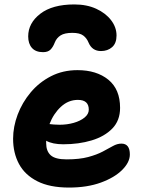

<svg xmlns="http://www.w3.org/2000/svg" viewBox="-20 -835 640 865"><path d="M291 10Q204 10 148 -18.5Q92 -47 65.5 -96.5Q39 -146 39 -210Q39 -264 59.5 -318.5Q80 -373 118 -418.5Q156 -464 209.5 -491.5Q263 -519 329 -519Q415 -519 468 -476Q521 -433 521 -349Q521 -292 486 -256Q451 -220 393 -202.5Q335 -185 265 -185Q241 -185 221.5 -189Q202 -193 188 -201Q188 -195 188 -190Q188 -154 208.5 -135.5Q229 -117 280 -117Q338 -117 377 -127.5Q416 -138 442.5 -152Q469 -166 488.5 -177Q508 -188 527 -188Q565 -188 565 -139Q565 -104 530.5 -69.5Q496 -35 434.5 -12.5Q373 10 291 10ZM331 -385Q288 -385 254.5 -354Q221 -323 203 -276Q212 -275 223 -274Q234 -273 249 -273Q282 -273 312 -281.5Q342 -290 361 -305.5Q380 -321 380 -341Q380 -385 331 -385ZM315 -815Q371 -815 413.5 -795.5Q456 -776 480.5 -744Q505 -712 505 -675Q505 -640 485 -622.5Q465 -605 435 -605Q395 -605 379 -643Q371 -663 355 -675Q339 -687 306 -687Q271 -687 253 -675.5Q235 -664 227 -644Q219 -623 207.5 -611.5Q196 -600 174 -600Q141 -600 124 -619Q107 -638 107 -671Q107 -731 161.5 -773Q216 -815 315 -815Z"/></svg>

Font: Shantell Sans Normal
Style: Bold
Weight: 700
Designer: Stephen Nixon, Anya Danilova, Shantell Martin
Foundry: Arrow Type
Version: Version 1.009;[a7da0bfa3]